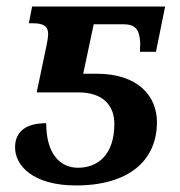

<svg xmlns="http://www.w3.org/2000/svg" viewBox="-20 -556 548 586"><path d="M212 10C374 10 459 -67 459 -183C459 -265 399 -331 275 -331H234L266 -482H355C392 -482 406 -468 408 -424C408 -416 407 -407 407 -398H456L484 -536H78L68 -485H79C112 -485 127 -477 127 -451C127 -445 125 -431 122 -417L92 -274H220C291 -274 329 -237 329 -178C329 -82 277 -44 218 -44C163 -44 121 -87 121 -180C49 -180 26 -146 26 -106C26 -51 80 10 212 10Z"/></svg>

Font: Noto Serif SemiBold
Style: Italic
Weight: 600
Italic angle: -12°
Designer: Monotype Design Team
Foundry: Monotype Imaging Inc.
Version: Version 2.014